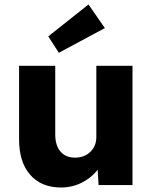

<svg xmlns="http://www.w3.org/2000/svg" viewBox="-20 -824 682 855"><path d="M252 11Q164 11 114.5 -45.5Q65 -102 65 -203V-531H226V-225Q226 -177 249 -149.5Q272 -122 314 -122Q356 -122 382.5 -148Q409 -174 409 -214V-531H570V0H419L415 -68Q388 -33 345 -11Q302 11 252 11ZM242 -589 195 -662 374 -804 447 -699Z"/></svg>

Font: Lexend
Style: Bold
Weight: 700
Designer: Bonnie Shaver-Troup, Thomas Jockin
Foundry: Lexend
Version: Version 1.007; ttfautohint (v1.8.3)